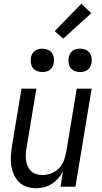

<svg xmlns="http://www.w3.org/2000/svg" viewBox="-20 -990 540 1018"><path d="M172 8Q146 8 121.5 0Q97 -8 80 -25.5Q63 -43 53 -66Q43 -89 39.5 -114.5Q36 -140 38 -166.5Q40 -193 44 -219L94 -520H173L121 -208Q118 -191 117 -174Q116 -157 118 -140.5Q120 -124 126.5 -109Q133 -94 144.5 -83Q156 -72 171.5 -67Q187 -62 204 -62Q227 -62 250.5 -70.5Q274 -79 291.5 -96.5Q309 -114 318 -137Q327 -160 331 -183L387 -520H466L380 0H301L314 -82Q304 -62 289 -45Q274 -28 255 -15.5Q236 -3 214.5 2.5Q193 8 172 8ZM404 -608Q390 -608 376 -613.5Q362 -619 354 -630Q346 -641 344 -655.5Q342 -670 344 -685Q346 -695 351 -704.5Q356 -714 365 -720.5Q374 -727 384 -729.5Q394 -732 405 -732Q419 -732 433 -726.5Q447 -721 455 -710Q463 -699 465.5 -684.5Q468 -670 465 -655Q463 -645 458 -635.5Q453 -626 444 -619.5Q435 -613 425 -610.5Q415 -608 404 -608ZM204 -608Q190 -608 176 -613.5Q162 -619 154 -630Q146 -641 144 -655.5Q142 -670 144 -685Q146 -695 151 -704.5Q156 -714 165 -720.5Q174 -727 184 -729.5Q194 -732 205 -732Q219 -732 233 -726.5Q247 -721 255 -710Q263 -699 265.5 -684.5Q268 -670 265 -655Q263 -645 258 -635.5Q253 -626 244 -619.5Q235 -613 225 -610.5Q215 -608 204 -608ZM315 -785 270 -825 411 -970 464 -920Z"/></svg>

Font: Iosevka Oblique
Style: Regular
Weight: 400
Italic angle: -9°
Monospace: yes
Designer: Belleve Invis
Foundry: Belleve Invis
Version: Version 32.5.0; ttfautohint (v1.8.4)